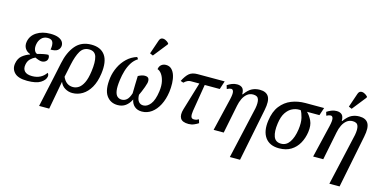

<svg xmlns="http://www.w3.org/2000/svg" viewBox="-94 -1322 4093 2072"><g transform="rotate(15 1953.0 -286.0)"><path d="M216 10Q115 10 73 -33Q31 -76 42 -138Q52 -197 90 -227.5Q128 -258 171 -272L173 -277Q133 -291 114 -322.5Q95 -354 102 -396Q114 -466 176 -506Q238 -546 328 -546Q387 -546 421.5 -531Q456 -516 469 -492.5Q482 -469 478 -444Q473 -415 449.5 -398Q426 -381 373 -381Q383 -434 370.5 -464.5Q358 -495 313 -495Q269 -495 242.5 -466.5Q216 -438 209 -397Q202 -359 212.5 -332Q223 -305 245 -298Q278 -308 311 -314.5Q344 -321 365 -321Q380 -307 376 -280Q373 -259 354.5 -246Q336 -233 312 -233Q298 -233 278 -239.5Q258 -246 238 -256Q210 -244 185 -219.5Q160 -195 153 -155Q144 -108 169 -80.5Q194 -53 254 -53Q355 -53 408 -131Q415 -125 418.5 -114.5Q422 -104 420 -91Q413 -52 364.5 -21Q316 10 216 10Z M520 -268Q546 -395 610.5 -471Q675 -547 787 -547Q892 -547 940.5 -478.5Q989 -410 970 -272Q957 -178 920.5 -115Q884 -52 832 -20.5Q780 11 720 11Q676 11 638 -11.5Q600 -34 584 -75H582L524 238H411L484 -98ZM710 -53Q744 -53 774 -73Q804 -93 827 -140Q850 -187 861 -269Q876 -376 858.5 -433.5Q841 -491 776 -491Q712 -491 679 -435.5Q646 -380 625 -280L595 -137Q632 -53 710 -53Z M1073 -254Q1082 -317 1110.5 -376.5Q1139 -436 1186 -481Q1233 -526 1297 -546L1312 -525Q1270 -498 1244 -456Q1218 -414 1203 -363.5Q1188 -313 1181 -260Q1170 -180 1177 -136.5Q1184 -93 1204.5 -75.5Q1225 -58 1253 -58Q1285 -58 1309.5 -79.5Q1334 -101 1351 -155Q1351 -202 1353 -256.5Q1355 -311 1356 -349Q1372 -358 1391.5 -365Q1411 -372 1430 -372Q1464 -372 1473.5 -352.5Q1483 -333 1477 -303Q1472 -283 1462 -255Q1452 -227 1440.5 -200.5Q1429 -174 1421 -157Q1422 -107 1441.5 -82.5Q1461 -58 1494 -58Q1538 -58 1574 -103.5Q1610 -149 1624 -249Q1633 -314 1622 -362.5Q1611 -411 1589 -440.5Q1567 -470 1543 -476Q1548 -510 1569.5 -527Q1591 -544 1621 -544Q1659 -544 1683.5 -520Q1708 -496 1720.5 -456.5Q1733 -417 1734.5 -369Q1736 -321 1730 -273Q1718 -187 1685 -123.5Q1652 -60 1603.5 -25Q1555 10 1496 10Q1445 10 1413.5 -18Q1382 -46 1374 -92Q1350 -43 1313.5 -16.5Q1277 10 1226 10Q1144 10 1099.5 -54.5Q1055 -119 1073 -254ZM1456 -605 1421 -620 1474 -775Q1483 -802 1501.5 -807.5Q1520 -813 1542 -803.5Q1564 -794 1582 -775L1581 -763Z M2018 9Q1948 9 1926.5 -27.5Q1905 -64 1925 -131L2019 -443H1922Q1905 -443 1887.5 -435Q1870 -427 1849 -407L1817 -418Q1849 -481 1882 -508.5Q1915 -536 1975 -536H2277L2247 -443H2079L2029 -139Q2023 -98 2029 -76Q2035 -54 2062 -54Q2078 -54 2089.5 -57.5Q2101 -61 2115 -69L2127 -29Q2108 -16 2079.5 -3.5Q2051 9 2018 9Z M2542 238 2673 -342Q2685 -406 2673.5 -442.5Q2662 -479 2612 -479Q2573 -479 2545 -456Q2517 -433 2499.5 -396.5Q2482 -360 2474 -318L2410 0H2297L2384 -366Q2398 -427 2392 -452Q2386 -477 2366 -477Q2357 -477 2345.5 -473.5Q2334 -470 2320 -462L2308 -502Q2330 -517 2357.5 -528.5Q2385 -540 2416 -540Q2454 -540 2475 -520.5Q2496 -501 2496 -451H2501Q2543 -509 2582.5 -528Q2622 -547 2668 -547Q2741 -547 2768 -500.5Q2795 -454 2774 -351L2656 238Z M3029 10Q2923 10 2873.5 -59Q2824 -128 2841 -249Q2855 -353 2904 -416Q2953 -479 3024.5 -507.5Q3096 -536 3179 -536H3388L3359 -449H3220Q3253 -418 3277 -368Q3301 -318 3290 -241Q3280 -172 3248.5 -115Q3217 -58 3162.5 -24Q3108 10 3029 10ZM3038 -44Q3096 -44 3132 -97Q3168 -150 3181 -240Q3192 -319 3179 -372Q3166 -425 3149 -449H3129Q3093 -449 3055.5 -431Q3018 -413 2988 -369Q2958 -325 2947 -245Q2934 -154 2954 -99Q2974 -44 3038 -44Z M3654 238 3785 -342Q3797 -406 3785.5 -442.5Q3774 -479 3724 -479Q3685 -479 3657 -456Q3629 -433 3611.5 -396.5Q3594 -360 3586 -318L3522 0H3409L3496 -366Q3510 -427 3504 -452Q3498 -477 3478 -477Q3469 -477 3457.5 -473.5Q3446 -470 3432 -462L3420 -502Q3442 -517 3469.5 -528.5Q3497 -540 3528 -540Q3566 -540 3587 -520.5Q3608 -501 3608 -451H3613Q3655 -509 3694.5 -528Q3734 -547 3780 -547Q3853 -547 3880 -500.5Q3907 -454 3886 -351L3768 238ZM3677 -605 3642 -620 3695 -775Q3704 -802 3722.5 -807.5Q3741 -813 3763 -803.5Q3785 -794 3803 -775L3802 -763Z"/></g></svg>

Font: Noto Serif SemiCondensed Medium
Style: Italic
Weight: 500
Width: 4
Italic angle: -12°
Designer: Monotype Design Team
Foundry: Monotype Imaging Inc.
Version: Version 2.013